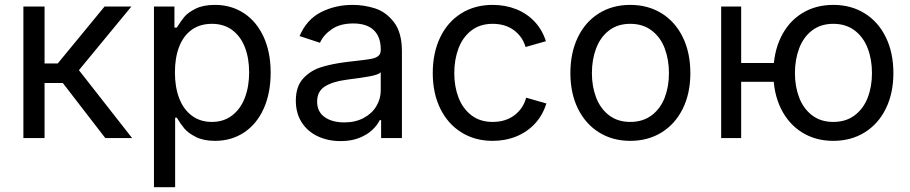

<svg xmlns="http://www.w3.org/2000/svg" viewBox="-20 -573 3779 797"><path d="M77.1 -545.9H165V-309.6H219.7L414.1 -545.9H525.4L307.6 -281.7L528.3 0H417L240.7 -228.5H165V0H77.1Z M619.1 -545.9H704.1V-458.5H713.9Q731 -485.8 745.6 -503.4Q760.3 -521 792 -536.9Q823.7 -552.7 872.1 -552.7Q939.9 -552.7 992.4 -518.3Q1044.9 -483.9 1074.2 -420.2Q1103.5 -356.4 1103.5 -271.5Q1103.5 -186 1074.5 -121.8Q1045.4 -57.6 992.9 -22.9Q940.4 11.7 872.6 11.7Q825.2 11.7 793.2 -4.4Q761.2 -20.5 745.1 -39.8Q729 -59.1 713.9 -84.5H707V204.1H619.1ZM1014.2 -272.5Q1014.2 -330.6 996.8 -376Q979.5 -421.4 944.6 -447.8Q909.7 -474.1 859.4 -474.1Q810.1 -474.1 775.6 -449.2Q741.2 -424.3 723.6 -378.9Q706.1 -333.5 706.1 -272.5Q706.1 -211.4 723.9 -165Q741.7 -118.7 776.4 -92.8Q811 -66.9 859.4 -66.9Q908.7 -66.9 943.6 -93.8Q978.5 -120.6 996.3 -167.2Q1014.2 -213.9 1014.2 -272.5Z M1208 -155.3Q1208 -213.4 1238 -246.6Q1268.1 -279.8 1312.5 -293.9Q1356.9 -308.1 1420.4 -315.9L1462.9 -320.8Q1503.4 -325.2 1522 -328.9Q1540.5 -332.5 1550.5 -340.8Q1560.5 -349.1 1560.5 -365.7V-368.7Q1560.5 -419.9 1531.5 -447.8Q1502.4 -475.6 1446.3 -475.6Q1392.1 -475.6 1357.7 -452.1Q1323.2 -428.7 1308.1 -395.5L1223.6 -423.3Q1252.9 -492.2 1312.5 -522.5Q1372.1 -552.7 1443.8 -552.7Q1491.2 -552.7 1536.6 -538.3Q1582 -523.9 1615.2 -481Q1648.4 -438 1648.4 -359.9V0H1562V-74.2H1556.2Q1545.9 -52.7 1524.7 -33Q1503.4 -13.2 1470.5 -0.2Q1437.5 12.7 1394 12.7Q1341.8 12.7 1299.3 -7.1Q1256.8 -26.9 1232.4 -64.9Q1208 -103 1208 -155.3ZM1560.5 -197.3V-272.9Q1551.8 -263.2 1515.4 -256.3Q1479 -249.5 1430.2 -243.7L1416.5 -241.7Q1360.8 -234.4 1328.6 -214.1Q1296.4 -193.8 1296.4 -150.9Q1296.4 -109.4 1327.4 -87.2Q1358.4 -64.9 1409.2 -64.9Q1455.6 -64.9 1490 -83.5Q1524.4 -102.1 1542.5 -132.6Q1560.5 -163.1 1560.5 -197.3Z M1776.4 -269.5Q1776.4 -354 1807.4 -418.2Q1838.4 -482.4 1894.8 -517.6Q1951.2 -552.7 2024.9 -552.7Q2077.6 -552.7 2122.6 -534.9Q2167.5 -517.1 2199.5 -482.9Q2231.4 -448.7 2246.1 -401.9L2161.6 -377.9Q2148.9 -421.4 2113 -447.8Q2077.1 -474.1 2024.9 -474.1Q1972.7 -474.1 1936.8 -446.5Q1900.9 -418.9 1883.3 -372.3Q1865.7 -325.7 1865.7 -269.5Q1865.7 -213.9 1883.3 -168Q1900.9 -122.1 1936.8 -94.5Q1972.7 -66.9 2024.9 -66.9Q2078.6 -66.9 2115.2 -94.5Q2151.9 -122.1 2164.1 -167.5L2248 -143.6Q2233.4 -95.7 2201.2 -60.5Q2168.9 -25.4 2123.5 -6.8Q2078.1 11.7 2024.9 11.7Q1951.7 11.7 1895.3 -23.4Q1838.9 -58.6 1807.6 -122.3Q1776.4 -186 1776.4 -269.5Z M2347.7 -269.5Q2347.7 -354 2378.7 -418.2Q2409.7 -482.4 2466.1 -517.6Q2522.5 -552.7 2596.2 -552.7Q2669.9 -552.7 2726.6 -517.6Q2783.2 -482.4 2814.5 -418.2Q2845.7 -354 2845.7 -269.5Q2845.7 -186 2814.5 -122.3Q2783.2 -58.6 2726.6 -23.4Q2669.9 11.7 2596.2 11.7Q2522.9 11.7 2466.6 -23.4Q2410.2 -58.6 2378.9 -122.3Q2347.7 -186 2347.7 -269.5ZM2756.8 -269.5Q2756.8 -325.7 2739.3 -372.1Q2721.7 -418.5 2685.3 -446.3Q2648.9 -474.1 2596.2 -474.1Q2543.9 -474.1 2508.1 -446.5Q2472.2 -418.9 2454.6 -372.3Q2437 -325.7 2437 -269.5Q2437 -213.9 2454.6 -168Q2472.2 -122.1 2508.1 -94.5Q2543.9 -66.9 2596.2 -66.9Q2648.9 -66.9 2685.3 -94.5Q2721.7 -122.1 2739.3 -168Q2756.8 -213.9 2756.8 -269.5Z M2973.6 -545.9H3056.6V0H2973.6ZM3037.1 -311.5H3236.3V-233.4H3037.1ZM3190.4 -269.5Q3190.4 -354 3221.4 -418.2Q3252.4 -482.4 3308.8 -517.6Q3365.2 -552.7 3439 -552.7Q3512.7 -552.7 3569.3 -517.6Q3626 -482.4 3657.2 -418.2Q3688.5 -354 3688.5 -269.5Q3688.5 -186 3657.2 -122.3Q3626 -58.6 3569.3 -23.4Q3512.7 11.7 3439 11.7Q3365.7 11.7 3309.3 -23.4Q3252.9 -58.6 3221.7 -122.3Q3190.4 -186 3190.4 -269.5ZM3599.6 -269.5Q3599.6 -325.7 3582 -372.1Q3564.5 -418.5 3528.1 -446.3Q3491.7 -474.1 3439 -474.1Q3386.7 -474.1 3350.8 -446.5Q3314.9 -418.9 3297.4 -372.3Q3279.8 -325.7 3279.8 -269.5Q3279.8 -213.9 3297.4 -168Q3314.9 -122.1 3350.8 -94.5Q3386.7 -66.9 3439 -66.9Q3491.7 -66.9 3528.1 -94.5Q3564.5 -122.1 3582 -168Q3599.6 -213.9 3599.6 -269.5Z"/></svg>

Font: Inter RS Variable
Style: Regular
Weight: 400
Designer: Rasmus Andersson (customised by Maria Ramos and Noel Pretorius)
Foundry: rsms
Version: Version 3.001;Glyphs 3.2.3 (3260)